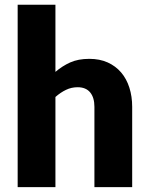

<svg xmlns="http://www.w3.org/2000/svg" viewBox="-20 -768 610 788"><path d="M207.5 -473Q235.5 -497 268.2 -511.8Q301 -526.5 346.5 -526.5Q389 -526.5 421.8 -511.8Q454.5 -497 477 -470.8Q499.5 -444.5 511 -408.2Q522.5 -372 522.5 -329.5V0H367.5V-329.5Q367.5 -367.5 350 -388.8Q332.5 -410 298.5 -410Q273 -410 250.8 -399.2Q228.5 -388.5 207.5 -370V0H52.5V-748.5H207.5Z"/></svg>

Font: Lato
Style: Regular
Weight: 900
Designer: Lukasz Dziedzic with Adam Twardoch and Botio Nikoltchev
Foundry: tyPoland Lukasz Dziedzic
Version: Version 2.010; 2014-09-01; http://www.latofonts.com/; ttfaut